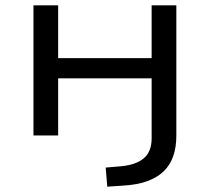

<svg xmlns="http://www.w3.org/2000/svg" viewBox="-20 -510 790 723"><path d="M384 193 378 121 436 116Q492 111 521.5 86Q551 61 551 11V-215H199V0H106V-490H199V-291H551V-490H644V2Q644 44 632.5 77.5Q621 111 597 134.5Q573 158 535 172Q497 186 443 189Z"/></svg>

Font: Nunito Sans 10pt Expanded
Style: Regular
Weight: 400
Width: 7
Designer: Vernon Adams
Foundry: Vernon Adams
Version: Version 3.101;gftools[0.9.27]